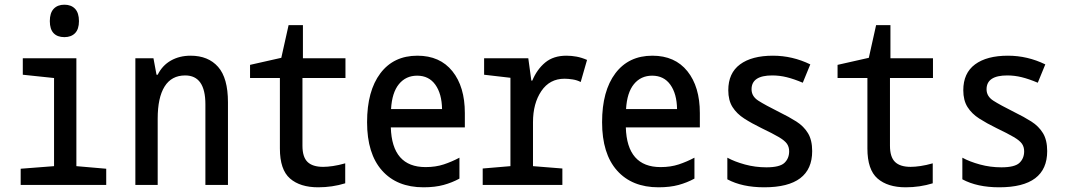

<svg xmlns="http://www.w3.org/2000/svg" viewBox="-20 -787 4540 817"><path d="M254 -629Q224 -629 208 -646Q192 -663 192 -697Q192 -732 208.5 -749.5Q225 -767 254 -767Q283 -767 299.5 -749.5Q316 -732 316 -697Q316 -663 299.5 -646Q283 -629 254 -629ZM68 0V-69L210 -80V-455L77 -469V-539H305V-80L432 -69V0Z M556 0V-539H633L646 -469H651Q671 -509 707.5 -529.5Q744 -550 791 -550Q866 -550 908 -502.5Q950 -455 950 -352V0H854V-343Q854 -466 768 -466Q710 -466 680.5 -419Q651 -372 651 -282V0Z M1334 10Q1257 10 1214 -27.5Q1171 -65 1171 -155V-455H1044V-511L1177 -541L1208 -680H1269V-539H1450V-455H1267V-167Q1267 -119 1288.5 -98Q1310 -77 1355 -77Q1373 -77 1397 -80.5Q1421 -84 1449 -92V-7Q1394 10 1334 10Z M1782 10Q1669 10 1605.5 -61.5Q1542 -133 1542 -267Q1542 -400 1598.5 -475Q1655 -550 1756 -550Q1852 -550 1905 -484Q1958 -418 1958 -306V-245H1643Q1648 -76 1791 -76Q1834 -76 1868.5 -87.5Q1903 -99 1935 -116V-27Q1904 -10 1867.5 0Q1831 10 1782 10ZM1861 -323Q1860 -388 1832.5 -426.5Q1805 -465 1755 -465Q1707 -465 1677.5 -429Q1648 -393 1644 -323Z M2034 0V-70L2152 -80V-456L2040 -469V-539H2228L2241 -444H2245Q2265 -492 2300 -521Q2335 -550 2390 -550Q2412 -550 2433.5 -546Q2455 -542 2478 -532L2451 -438Q2436 -446 2417 -449Q2398 -452 2382 -452Q2319 -452 2283.5 -399.5Q2248 -347 2248 -267V-80L2373 -70V0Z M2782 10Q2669 10 2605.5 -61.5Q2542 -133 2542 -267Q2542 -400 2598.5 -475Q2655 -550 2756 -550Q2852 -550 2905 -484Q2958 -418 2958 -306V-245H2643Q2648 -76 2791 -76Q2834 -76 2868.5 -87.5Q2903 -99 2935 -116V-27Q2904 -10 2867.5 0Q2831 10 2782 10ZM2861 -323Q2860 -388 2832.5 -426.5Q2805 -465 2755 -465Q2707 -465 2677.5 -429Q2648 -393 2644 -323Z M3232 10Q3138 10 3075 -24V-116Q3106 -99 3150 -87Q3194 -75 3241 -75Q3298 -75 3318 -94Q3338 -113 3338 -143Q3338 -162 3328.5 -175.5Q3319 -189 3293.5 -204Q3268 -219 3220 -242Q3179 -262 3147 -282.5Q3115 -303 3097 -331.5Q3079 -360 3079 -403Q3079 -476 3129 -513Q3179 -550 3269 -550Q3352 -550 3428 -513L3396 -435Q3358 -451 3327.5 -458.5Q3297 -466 3266 -466Q3178 -466 3178 -407Q3178 -377 3207 -358.5Q3236 -340 3296 -310Q3337 -290 3368.5 -270Q3400 -250 3418 -220.5Q3436 -191 3436 -144Q3436 10 3232 10Z M3834 10Q3757 10 3714 -27.5Q3671 -65 3671 -155V-455H3544V-511L3677 -541L3708 -680H3769V-539H3950V-455H3767V-167Q3767 -119 3788.5 -98Q3810 -77 3855 -77Q3873 -77 3897 -80.5Q3921 -84 3949 -92V-7Q3894 10 3834 10Z M4232 10Q4138 10 4075 -24V-116Q4106 -99 4150 -87Q4194 -75 4241 -75Q4298 -75 4318 -94Q4338 -113 4338 -143Q4338 -162 4328.5 -175.5Q4319 -189 4293.5 -204Q4268 -219 4220 -242Q4179 -262 4147 -282.5Q4115 -303 4097 -331.5Q4079 -360 4079 -403Q4079 -476 4129 -513Q4179 -550 4269 -550Q4352 -550 4428 -513L4396 -435Q4358 -451 4327.5 -458.5Q4297 -466 4266 -466Q4178 -466 4178 -407Q4178 -377 4207 -358.5Q4236 -340 4296 -310Q4337 -290 4368.5 -270Q4400 -250 4418 -220.5Q4436 -191 4436 -144Q4436 10 4232 10Z"/></svg>

Font: Noto Sans Mono ExtraCondensed Medium
Style: Regular
Weight: 500
Width: 2
Designer: Monotype Design Team
Foundry: Monotype Imaging Inc.
Version: Version 2.014